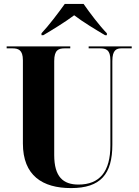

<svg xmlns="http://www.w3.org/2000/svg" viewBox="-20 -951 708 981"><path d="M192 -781V-771H201C245 -797 314 -839 359 -873C403 -839 473 -797 517 -771H526V-781C489 -819 438 -886 407 -931H311C279 -886 228 -819 192 -781ZM343 10C494 10 554 -61 554 -212V-639C554 -697 576 -704 602 -704H653V-714H433V-704H490C522 -704 544 -697 544 -643V-208C544 -74 489 -8 381 -8C303 -8 257 -47 257 -159V-639C257 -697 280 -704 312 -704H339V-714H14V-704H42C73 -704 97 -697 97 -643V-218C97 -54 197 10 343 10Z"/></svg>

Font: Noto Serif Display Condensed ExtraBold
Style: Regular
Weight: 800
Width: 3
Designer: Monotype Design Team
Foundry: Monotype Imaging Inc.
Version: Version 2.009